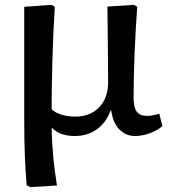

<svg xmlns="http://www.w3.org/2000/svg" viewBox="-20 -548 716 792"><path d="M105 224 90 216Q85 160 82.5 95Q80 30 80 -46Q80 -67 80 -131.5Q80 -196 80 -295Q80 -394 80 -520L192 -528L206 -520Q199 -406 196 -294Q193 -182 193 -98Q207 -83 233.5 -75Q260 -67 291 -67Q352 -67 389 -105.5Q426 -144 426 -209Q426 -236 425.5 -286.5Q425 -337 424.5 -398.5Q424 -460 423 -521L532 -528L546 -520Q543 -478 540 -427.5Q537 -377 535 -325Q533 -273 532 -226Q531 -179 531 -144Q531 -105 544 -87.5Q557 -70 586 -70Q609 -70 637 -79L650 -28Q628 -9 597 2Q566 13 537 13Q498 13 471.5 -15Q445 -43 439 -92H436Q418 -42 379.5 -14.5Q341 13 288 13Q227 13 195 -20H193Q194 38 199.5 97.5Q205 157 215 217Z"/></svg>

Font: Literata 7pt Medium
Style: Regular
Weight: 500
Designer: Latin by Veronika Burian and Jose Scaglione. Greek by Irene Vlachou. Cyrillic by Vera Evstafieva.
Foundry: TypeTogether
Version: Version 3.002